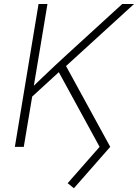

<svg xmlns="http://www.w3.org/2000/svg" viewBox="-20 -748 703 978"><path d="M130.4 -243.7 133.8 -293.5Q167 -325.7 198 -355.2Q229 -384.8 260.3 -414.1Q291.5 -443.4 325.2 -474.1L602.5 -727.5H662.6L305.2 -401.4L298.8 -397.9ZM55.7 0 176.3 -727.5H221.7L179.2 -471.7L150.4 -299.8L147 -274.4L101.1 0ZM356.4 210.9 324.7 185.1 487.3 0 272.9 -392.6 309.1 -424.8 541.5 0Z"/></svg>

Font: Inter 17pt ExtraLight
Style: Italic
Weight: 250
Italic angle: -9.3988°
Version: Version 4.001;git-66647c0bb